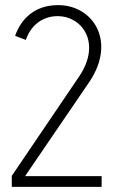

<svg xmlns="http://www.w3.org/2000/svg" viewBox="-20 -730 443 750"><path d="M81 -574C98 -625 140 -667 206 -667C299 -667 377 -565 291 -434L26 -43V0H377V-42H78L331 -413C434 -569 344 -710 207 -710C114 -710 62 -655 39 -590Z"/></svg>

Font: Advent Pro
Style: Light
Weight: 300
Designer: Andreas Kalpakidis
Foundry: Andreas Kalpakidis
Version: Version 2.002 2007